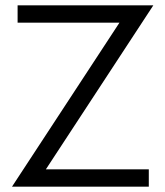

<svg xmlns="http://www.w3.org/2000/svg" viewBox="-20 -700 620 720"><path d="M538 -65V0H25L428 -615H46V-680H555L152 -65Z"/></svg>

Font: Glacial Indifference
Style: Regular
Weight: 400
Designer: Alfredo Marco Pradil
Version: Version 1.00